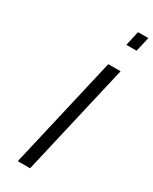

<svg xmlns="http://www.w3.org/2000/svg" viewBox="-234 -974 821 1028"><g transform="rotate(30 177.0 -460.0)"><path d="M270 -830 290 -920H354L333 -830ZM78 0 238 -692H314L154 0Z"/></g></svg>

Font: Titillium Web
Style: Italic
Weight: 400
Italic angle: -13°
Version: Version 1.002;PS 57.000;hotconv 1.0.70;makeotf.lib2.5.55311